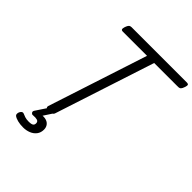

<svg xmlns="http://www.w3.org/2000/svg" viewBox="-332 -1188 1648 1648"><g transform="rotate(45 491.5 -364.5)"><path d="M298 15Q256 15 263 -13L558 -918H264Q249 -918 245.5 -927Q242 -936 249 -958Q257 -981 266 -989.5Q275 -998 290 -998H963Q978 -998 981.5 -989.5Q985 -981 977 -958Q970 -936 961 -927Q952 -918 937 -918H645L350 -13Q346 1 333 8Q320 15 298 15ZM240 269Q203 269 173.5 261.5Q144 254 127 241Q119 233 120 220.5Q121 208 126 199Q133 186 141.5 181.5Q150 177 160 181Q173 187 192 193.5Q211 200 242 200Q267 200 281 192.5Q295 185 295 165Q295 143 275.5 137.5Q256 132 229 135Q218 136 213.5 133Q209 130 205 124Q201 117 202.5 110.5Q204 104 209 97L282 -13H348L271 105L242 89Q286 75 317 80.5Q348 86 364.5 106Q381 126 381 155Q381 192 361.5 217.5Q342 243 310 256Q278 269 240 269Z"/></g></svg>

Font: Playwrite MX
Style: Regular
Weight: 400
Designer: Veronika Burian, José Scaglione
Foundry: TypeTogether
Version: Version 1.002